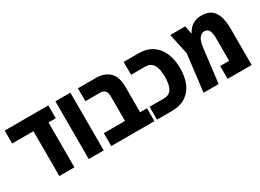

<svg xmlns="http://www.w3.org/2000/svg" viewBox="-27 -1179 2360 1742"><g transform="rotate(-30 1153.0 -308.5)"><path d="M234 0V-470H11V-605H468V-470H392V0Z M542 0V-605H699V0Z M778 0V-135H1000V-389Q1000 -432 983 -451Q966 -470 934 -470H778V-605H965Q1056 -605 1107 -555Q1158 -505 1158 -401V-135H1230V0Z M1257 0V-135H1405Q1465 -135 1489.5 -177Q1514 -219 1514 -300Q1514 -386 1488 -428Q1462 -470 1403 -470H1257V-605H1409Q1500 -605 1558.5 -564.5Q1617 -524 1645 -454.5Q1673 -385 1673 -297Q1673 -211 1645 -144Q1617 -77 1559 -38.5Q1501 0 1411 0Z M2080 -617Q2144 -617 2181 -586.5Q2218 -556 2233.5 -502Q2249 -448 2249 -378V0H1997V-135H2091V-372Q2091 -422 2077.5 -451Q2064 -480 2029 -480Q1998 -480 1975.5 -450Q1953 -420 1945 -348L1903 0H1745L1792 -389L1745 -605H1902L1918 -523H1922Q1932 -544 1951.5 -566Q1971 -588 2002.5 -602.5Q2034 -617 2080 -617Z"/></g></svg>

Font: Noto Sans Hebrew Condensed ExtraBold
Style: Regular
Weight: 800
Width: 3
Designer: Monotype Design Team
Foundry: Monotype Imaging Inc.
Version: Version 2.004; ttfautohint (v1.8.4.7-5d5b)